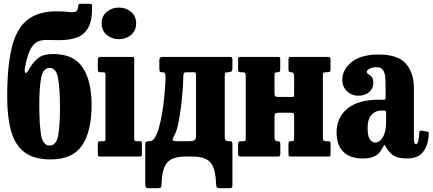

<svg xmlns="http://www.w3.org/2000/svg" viewBox="-20 -817 2258 1002"><path d="M460.5 -782.5Q461.5 -709.5 440 -671.8Q418.5 -634 380 -620.8Q341.5 -607.5 290.5 -607.5Q254.5 -607.5 226.5 -608.5Q198.5 -609.5 176.8 -599.8Q155 -590 139 -560Q123 -530 111 -467.5Q106 -443.5 112.2 -437.5Q118.5 -431.5 130.5 -454Q149.5 -488 176 -511.5Q202.5 -535 259 -535Q365 -535 411.5 -464.5Q458 -394 458 -270Q458 -131.5 408.5 -58.2Q359 15 244 15Q158.5 15 109 -21.5Q59.5 -58 38.5 -131Q17.5 -204 17.5 -312.5Q17.5 -470.5 41.5 -568.8Q65.5 -667 122 -712.5Q178.5 -758 276.5 -758Q312 -758 336.2 -754.8Q360.5 -751.5 373.5 -756Q386.5 -760.5 388 -783.5Q389 -792 390.8 -794.5Q392.5 -797 402 -797H447.5Q456 -797 458.2 -794.2Q460.5 -791.5 460.5 -782.5ZM185 -270Q185 -167.5 194.5 -112.5Q204 -57.5 239 -57.5Q274 -57.5 283.5 -110Q293 -162.5 293 -250Q293 -352.5 283.5 -407.5Q274 -462.5 239 -462.5Q204 -462.5 194.5 -410Q185 -357.5 185 -270Z M510.5 -695Q510.5 -733 537 -755.2Q563.5 -777.5 600.5 -777.5Q637.5 -777.5 664 -755.2Q690.5 -733 690.5 -695Q690.5 -657 664 -634.8Q637.5 -612.5 600.5 -612.5Q563.5 -612.5 537 -634.8Q510.5 -657 510.5 -695ZM520 -440H502.5Q490.5 -440 490.5 -451V-506.5Q490.5 -520 504 -520H669.5Q676 -520 678.2 -518.2Q680.5 -516.5 680.5 -510V-92.5Q680.5 -80 691 -80H707.5Q715.5 -80 718 -78.5Q720.5 -77 720.5 -69V-14Q720.5 -5 718 -2.5Q715.5 0 706.5 0H504.5Q496 0 493.2 -2Q490.5 -4 490.5 -12.5V-65.5Q490.5 -75 493.5 -77.5Q496.5 -80 505.5 -80H518.5Q526.5 -80 528.5 -82.2Q530.5 -84.5 530.5 -92.5V-427.5Q530.5 -440 520 -440Z M1153 -422V-102Q1153 -80 1172 -80H1182Q1189 -80 1191 -75.5Q1193 -71 1193 -64V149.5Q1193 160.5 1189.2 162.8Q1185.5 165 1174 165H1127Q1113 165 1110.5 159.2Q1108 153.5 1107.5 141.5Q1105 60 1077.5 30Q1050 0 984.5 0H947Q880.5 0 853 30.8Q825.5 61.5 823 144.5Q822.5 156 819.8 160.5Q817 165 804 165H755Q742.5 165 740.2 157.8Q738 150.5 738 139.5V-66Q738 -74 742.5 -77Q747 -80 761 -80Q777 -80 789.5 -101Q802 -122 811 -156Q820 -190 826.5 -229.5Q833 -269 836.8 -306.5Q840.5 -344 842.2 -372Q844 -400 844 -410.5Q844 -427.5 840.8 -433.8Q837.5 -440 828 -440H824Q816 -440 813.8 -444.5Q811.5 -449 811.5 -465V-500Q811.5 -514.5 817.2 -517.2Q823 -520 836.5 -520H1175Q1186.5 -520 1189.8 -517.2Q1193 -514.5 1193 -503V-461Q1193 -448 1187.5 -444Q1182 -440 1172.5 -440H1172Q1160 -440 1156.5 -437.2Q1153 -434.5 1153 -422ZM953 -440Q942.5 -440 939.5 -435.2Q936.5 -430.5 936.5 -414Q936.5 -392 933.5 -350.5Q930.5 -309 924.8 -261.8Q919 -214.5 910.8 -174.2Q902.5 -134 892 -114.5Q877.5 -89 882.2 -84.5Q887 -80 903.5 -80H969Q982 -80 992.5 -84Q1003 -88 1003 -105V-423Q1003 -433 1001.2 -436.5Q999.5 -440 992 -440Z M1665 -102.5Q1665 -89.5 1667.5 -84.8Q1670 -80 1683 -80H1692Q1700.5 -80 1702.8 -76.8Q1705 -73.5 1705 -65V-11Q1705 -3 1701.5 -1.5Q1698 0 1689.5 0H1496.5Q1488.5 0 1487 -3.8Q1485.5 -7.5 1485.5 -15.5V-65.5Q1485.5 -80 1495.5 -80H1501.5Q1509.5 -80 1512.2 -83.2Q1515 -86.5 1515 -99.5V-213Q1515 -222 1512.2 -225.2Q1509.5 -228.5 1499.5 -228.5H1437Q1422 -228.5 1417.2 -225Q1412.5 -221.5 1412.5 -205.5V-100.5Q1412.5 -80 1427 -80H1428.5Q1437 -80 1440 -77Q1443 -74 1443 -63V-15Q1443 -6 1440.2 -3Q1437.5 0 1429 0H1236.5Q1227.5 0 1225 -3.2Q1222.5 -6.5 1222.5 -16V-64Q1222.5 -74.5 1226.8 -77.2Q1231 -80 1240.5 -80H1245.5Q1255.5 -80 1259 -82.2Q1262.5 -84.5 1262.5 -94V-417.5Q1262.5 -430.5 1260 -435.2Q1257.5 -440 1244.5 -440H1235.5Q1227.5 -440 1225 -443.2Q1222.5 -446.5 1222.5 -455V-509Q1222.5 -517.5 1226.2 -518.8Q1230 -520 1238 -520H1431.5Q1439.5 -520 1441 -516.5Q1442.5 -513 1442.5 -504.5V-454.5Q1442.5 -440 1431.5 -440H1427.5Q1418.5 -440 1415.5 -436.8Q1412.5 -433.5 1412.5 -420.5V-332.5Q1412.5 -320 1415.8 -315.5Q1419 -311 1432.5 -311H1500Q1511.5 -311 1513.2 -313Q1515 -315 1515 -326V-419.5Q1515 -440 1500.5 -440H1498Q1490.5 -440 1488 -443Q1485.5 -446 1485.5 -457V-505Q1485.5 -514 1488 -517Q1490.5 -520 1499.5 -520H1691Q1700 -520 1702.5 -516.8Q1705 -513.5 1705 -504V-456Q1705 -445.5 1701 -442.8Q1697 -440 1687 -440H1682Q1672.5 -440 1668.8 -437.8Q1665 -435.5 1665 -426Z M1736.5 -125.5Q1736.5 -203.5 1792.8 -250Q1849 -296.5 1955.5 -296.5H1979.5Q1988 -296.5 1990.2 -298.5Q1992.5 -300.5 1992.5 -309.5V-349.5Q1992.5 -379.5 1991.2 -406.2Q1990 -433 1980 -449.8Q1970 -466.5 1943.5 -466.5Q1925.5 -466.5 1910 -459.2Q1894.5 -452 1894.5 -442Q1894.5 -434.5 1903 -429.8Q1911.5 -425 1919.8 -415.8Q1928 -406.5 1928 -385.5Q1928 -354.5 1905.8 -336Q1883.5 -317.5 1850.5 -317.5Q1816 -317.5 1791.2 -340.8Q1766.5 -364 1766.5 -400.5Q1766.5 -454.5 1815.5 -493.5Q1864.5 -532.5 1957 -532.5Q2056.5 -532.5 2098.2 -484.8Q2140 -437 2140 -359.5V-93.5Q2140 -64.5 2151 -64.5Q2165.5 -64.5 2168 -126.5Q2168.5 -136.5 2180.5 -135L2212.5 -129.5Q2217 -128.5 2217.2 -125.5Q2217.5 -122.5 2217.5 -117.5Q2216 -63.5 2190 -26.8Q2164 10 2102 10H2101.5Q2050.5 10 2027.8 -9.5Q2005 -29 1993.5 -50.5Q1990 -59 1987.2 -60.2Q1984.5 -61.5 1979.5 -51Q1973 -38.5 1962.8 -24.2Q1952.5 -10 1931.5 0Q1910.5 10 1871.5 10Q1806.5 10 1771.5 -25.2Q1736.5 -60.5 1736.5 -125.5ZM1898.5 -148Q1898.5 -107 1910.2 -90Q1922 -73 1939 -73Q1961 -73 1978 -101.2Q1995 -129.5 1995 -181V-228Q1995 -240 1985.5 -240H1968.5Q1940 -240 1919.2 -218.2Q1898.5 -196.5 1898.5 -148Z"/></svg>

Font: Besley* Condensed
Style: Bold
Weight: 700
Width: 3
Designer: Owen Earl
Foundry: indestructible type*
Version: Version 3.000; ttfautohint (v1.8.3)